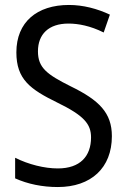

<svg xmlns="http://www.w3.org/2000/svg" viewBox="-20 -744 512 774"><path d="M431 -195C431 -289 380 -340 265 -396C169 -444 133 -471 133 -537C133 -606 176 -649 256 -649C295 -649 344 -640 398 -613L423 -685C372 -709 315 -724 258 -724C129 -724 46 -655 46 -533C46 -424 102 -384 210 -331C319 -278 347 -244 347 -190C347 -114 303 -65 213 -65C159 -65 95 -81 41 -108V-25C92 -2 151 10 213 10C347 10 431 -67 431 -195Z"/></svg>

Font: Noto Sans Armenian Condensed
Style: Regular
Weight: 400
Width: 3
Designer: Monotype Design Team
Foundry: Monotype Imaging Inc.
Version: Version 2.008